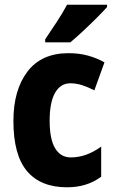

<svg xmlns="http://www.w3.org/2000/svg" viewBox="-20 -786 488 816"><path d="M265 10Q153 10 95 -58.5Q37 -127 37 -272Q37 -403 96.5 -481.5Q156 -560 271 -560Q317 -560 354.5 -549.5Q392 -539 424 -521L381 -402Q354 -416 329 -424Q304 -432 279 -432Q237 -432 214 -391.5Q191 -351 191 -273Q191 -194 214.5 -155.5Q238 -117 281 -117Q347 -117 410 -163V-35Q350 10 265 10ZM435 -756Q419 -738 391.5 -710.5Q364 -683 334 -655Q304 -627 279 -606H172V-619Q197 -656 222 -694Q247 -732 265 -766H435Z"/></svg>

Font: Noto Sans Ethiopic Condensed ExtraBold
Style: Regular
Weight: 800
Width: 3
Designer: Monotype Design Team
Foundry: Monotype Imaging Inc.
Version: Version 2.102; ttfautohint (v1.8.4.7-5d5b)